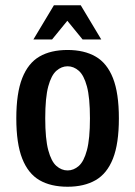

<svg xmlns="http://www.w3.org/2000/svg" viewBox="-20 -700 513 730"><path d="M237 10Q173 10 130 -15Q87 -40 64.5 -97Q42 -154 42 -250Q42 -346 64.5 -403Q87 -460 130 -485Q173 -510 237 -510Q300 -510 343.5 -485Q387 -460 409.5 -403Q432 -346 432 -250Q432 -154 409.5 -97Q387 -40 343.5 -15Q300 10 237 10ZM237 -52Q260 -52 279.5 -69Q299 -86 310.5 -129Q322 -172 322 -250Q322 -329 310.5 -371.5Q299 -414 279.5 -431Q260 -448 237 -448Q214 -448 194.5 -431Q175 -414 163.5 -371.5Q152 -329 152 -250Q152 -172 163.5 -129Q175 -86 194.5 -69Q214 -52 237 -52ZM107 -550 185 -680H287L365 -550H294L236 -621L178 -550Z"/></svg>

Font: Cuprum SemiBold
Style: Regular
Weight: 600
Designer: Jovanny Lemonad
Foundry: Jovanny Lemonad
Version: Version 3.000